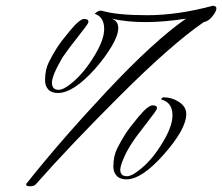

<svg xmlns="http://www.w3.org/2000/svg" viewBox="-20 -615 774 669"><path d="M104 28Q98 34 84.5 34Q71 34 71 28Q71 27 72 25Q190 -124 352.5 -297.5Q515 -471 628 -550Q552 -538 487 -538Q422 -538 369 -550Q392 -542 392 -517Q392 -492 369 -453.5Q346 -415 312 -376Q236 -291 182 -291Q159 -291 148 -303.5Q137 -316 137 -335Q137 -372 150 -398Q163 -424 177.5 -447Q192 -470 225 -509.5Q258 -549 273.5 -549Q289 -549 288 -538Q288 -534 274 -516Q216 -442 198 -415Q161 -352 161 -327Q161 -302 184 -302Q200 -302 224 -321Q265 -352 301 -408Q343 -472 343 -514Q343 -556 310 -567Q324 -581 337 -577Q388 -562 493.5 -562Q599 -562 722 -595Q734 -594 734 -586Q734 -578 726 -566Q709 -541 690 -538Q578 -461 400 -283.5Q222 -106 104 28ZM399 -24Q399 -1 422 -1Q438 -1 462 -20Q503 -50 539 -106Q581 -171 581 -212.5Q581 -254 549 -266Q539 -268 543 -272Q547 -276 549 -276Q579 -276 604 -259.5Q629 -243 629 -218Q629 -165 550 -76Q474 10 420 10Q398 10 386.5 -2.5Q375 -15 375 -34Q375 -71 388 -97Q401 -123 415.5 -146Q430 -169 463 -208.5Q496 -248 512 -248Q528 -248 527 -237Q527 -232 489.5 -184Q452 -136 442 -120Q424 -94 411.5 -65Q399 -36 399 -24Z"/></svg>

Font: Italianno
Style: Regular
Weight: 400
Designer: Robert E. Leuschke
Foundry: Robert E. Leuschke
Version: Version 1.003